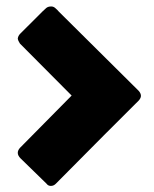

<svg xmlns="http://www.w3.org/2000/svg" viewBox="-20 -619 485 606"><path d="M114.3 -583Q120.1 -588.9 126 -593.8Q131.8 -598.6 141.6 -598.6Q149.4 -598.6 155.3 -592.8Q161.1 -587.9 166 -582Q250 -499 418 -332Q424.8 -324.2 424.8 -316.4Q424.8 -309.6 418 -301.8Q330.1 -214.8 156.2 -39.1Q149.4 -32.2 140.6 -32.2Q131.8 -32.2 127 -39.1Q99.6 -66.4 44.9 -119.1Q36.1 -127.9 36.1 -136.7Q36.1 -144.5 43 -152.3Q96.7 -207 206.1 -317.4Q165 -358.4 43 -481.4Q37.1 -490.2 36.1 -497.1Q37.1 -505.9 43.9 -512.7Q67.4 -536.1 114.3 -583Z"/></svg>

Font: Cocogoose
Style: Regular
Weight: 400
Designer: Cosimo Lorenzo Pancini
Version: Version 1.000